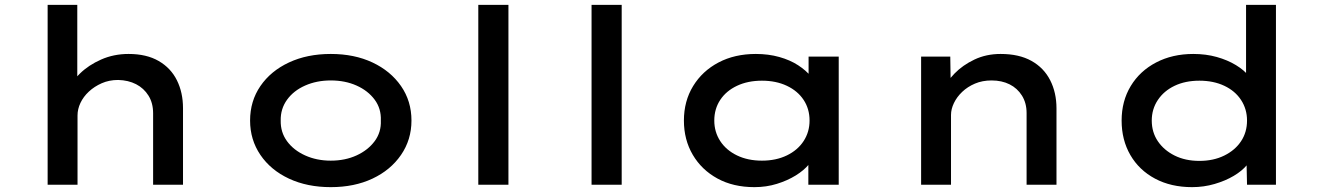

<svg xmlns="http://www.w3.org/2000/svg" viewBox="-20 -760 5418 790"><path d="M176 0V-740H298V-390L261 -382Q273 -422 308.5 -457Q344 -492 396 -515Q448 -538 509 -538Q583 -538 633 -509Q683 -480 708 -429.5Q733 -379 733 -315V0H610V-294Q610 -336 591 -366.5Q572 -397 540 -413.5Q508 -430 466 -431Q429 -431 398.5 -417.5Q368 -404 345.5 -383Q323 -362 311 -336.5Q299 -311 299 -285V0H238Q210 0 194.5 0Q179 0 176 0Z M1341 10Q1244 10 1169 -25Q1094 -60 1051.5 -122.5Q1009 -185 1009 -264Q1009 -344 1051.5 -406Q1094 -468 1169 -503Q1244 -538 1341 -538Q1438 -538 1512.5 -503Q1587 -468 1630 -406Q1673 -344 1673 -264Q1673 -185 1630 -122.5Q1587 -60 1512.5 -25Q1438 10 1341 10ZM1341 -99Q1400 -99 1447 -120.5Q1494 -142 1521.5 -179Q1549 -216 1547 -264Q1549 -313 1521.5 -350Q1494 -387 1447 -408Q1400 -429 1341 -429Q1283 -429 1235.5 -408Q1188 -387 1161 -349.5Q1134 -312 1135 -264Q1134 -216 1161 -179Q1188 -142 1235.5 -120.5Q1283 -99 1341 -99Z M1948 0V-740H2072V0Z M2414 0V-740H2538V0Z M3084 10Q2997 10 2932 -25.5Q2867 -61 2830.5 -123Q2794 -185 2794 -264Q2794 -344 2832 -406Q2870 -468 2936.5 -503Q3003 -538 3090 -538Q3142 -538 3186.5 -525.5Q3231 -513 3264 -491.5Q3297 -470 3317 -445Q3337 -420 3339 -395H3307V-527H3431V0H3306V-140L3332 -135Q3330 -110 3309 -84.5Q3288 -59 3254 -38Q3220 -17 3176.5 -3.5Q3133 10 3084 10ZM3115 -99Q3173 -99 3217.5 -120.5Q3262 -142 3286.5 -179.5Q3311 -217 3311 -264Q3311 -312 3286.5 -349Q3262 -386 3217.5 -407Q3173 -428 3115 -428Q3057 -428 3012.5 -407Q2968 -386 2943.5 -349Q2919 -312 2919 -264Q2919 -217 2943.5 -179.5Q2968 -142 3012.5 -120.5Q3057 -99 3115 -99Z M3770 0V-527H3890L3892 -390L3856 -383Q3874 -423 3907.5 -457.5Q3941 -492 3989.5 -515Q4038 -538 4097 -538Q4173 -538 4224 -509.5Q4275 -481 4301 -430Q4327 -379 4327 -314V0H4204V-295Q4204 -336 4185 -366.5Q4166 -397 4134 -413Q4102 -429 4060 -429Q4022 -429 3991.5 -416Q3961 -403 3939 -382Q3917 -361 3905 -336Q3893 -311 3893 -287V0H3832Q3804 0 3788.5 0Q3773 0 3770 0Z M4885 10Q4798 10 4732.5 -25Q4667 -60 4631 -122Q4595 -184 4595 -264Q4595 -344 4632.5 -406Q4670 -468 4737 -503Q4804 -538 4890 -538Q4942 -538 4986.5 -525.5Q5031 -513 5065.5 -492Q5100 -471 5119 -446.5Q5138 -422 5140 -396L5107 -392V-740H5230V0H5111L5108 -138L5132 -131Q5131 -106 5111 -81.5Q5091 -57 5056.5 -36.5Q5022 -16 4977.5 -3Q4933 10 4885 10ZM4915 -98Q4973 -98 5017.5 -120Q5062 -142 5086.5 -179Q5111 -216 5111 -264Q5111 -311 5086.5 -348.5Q5062 -386 5017.5 -407Q4973 -428 4915 -428Q4857 -428 4813 -407Q4769 -386 4744 -348.5Q4719 -311 4719 -264Q4719 -216 4744 -179Q4769 -142 4813 -120Q4857 -98 4915 -98Z"/></svg>

Font: Lexend Peta Medium
Style: Regular
Weight: 500
Designer: Bonnie Shaver-Troup, Thomas Jockin
Foundry: Lexend
Version: Version 1.007